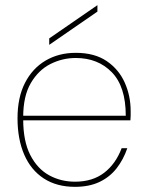

<svg xmlns="http://www.w3.org/2000/svg" viewBox="-20 -713 569 745"><path d="M271 12Q200 12 150 -20.5Q100 -53 74 -113Q48 -173 48 -254Q48 -335 77 -391.5Q106 -448 157 -478Q208 -508 274 -508Q347 -508 394 -476Q441 -444 464 -392.5Q487 -341 487 -282Q487 -272 487 -264.5Q487 -257 486 -246H59V-264H468Q468 -377 414 -432.5Q360 -488 274 -488Q222 -488 175.5 -464.5Q129 -441 99.5 -390.5Q70 -340 70 -259V-250Q70 -165 97.5 -111.5Q125 -58 170.5 -33Q216 -8 271 -8Q339 -8 384 -42.5Q429 -77 452 -138H474Q459 -94 432.5 -60Q406 -26 366 -7Q326 12 271 12ZM171 -539V-564L358 -693V-668Z"/></svg>

Font: DM Sans 24pt Thin
Style: Regular
Weight: 250
Designer: Colophon Foundry, Jonny Pinhorn
Foundry: Colophon Foundry
Version: Version 4.004;gftools[0.9.30]